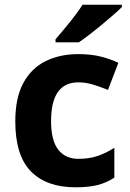

<svg xmlns="http://www.w3.org/2000/svg" viewBox="-20 -786 554 816"><path d="M300 10Q178 10 111.5 -57.5Q45 -125 45 -270Q45 -370 79 -433Q113 -496 173.5 -526Q234 -556 313 -556Q369 -556 410.5 -545Q452 -534 483 -519L439 -404Q404 -418 373.5 -427Q343 -436 313 -436Q197 -436 197 -271Q197 -189 227.5 -150Q258 -111 313 -111Q360 -111 396 -123.5Q432 -136 466 -158V-31Q432 -9 394.5 0.5Q357 10 300 10ZM498 -756Q484 -742 461 -722Q438 -702 411.5 -680Q385 -658 359.5 -638.5Q334 -619 315 -606H216V-619Q232 -638 253.5 -663.5Q275 -689 296 -716.5Q317 -744 331 -766H498Z"/></svg>

Font: Noto Sans Ethiopic
Style: Bold
Weight: 700
Designer: Monotype Design Team
Foundry: Monotype Imaging Inc.
Version: Version 2.102; ttfautohint (v1.8.4.7-5d5b)